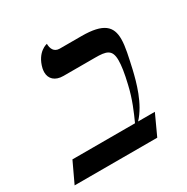

<svg xmlns="http://www.w3.org/2000/svg" viewBox="-184 -695 790 813"><g transform="rotate(-30 210.5 -289.0)"><path d="M294 -533H188C160 -533 151 -555 151 -578C151 -578 100 -569 83 -497C82 -491 81 -485 81 -479C81 -447 103 -425 144 -425H298C353 -425 379 -419 379 -366C379 -341 374 -306 362 -256C348 -194 325 -142 306 -100H0L-47 0H357L403 -100H321C374 -156 398 -247 411 -302C423 -356 434 -402 434 -438C434 -500 402 -533 294 -533Z"/></g></svg>

Font: Libertinus Serif
Style: Italic
Weight: 400
Italic angle: -12°
Designer: Philipp H. Poll, Khaled Hosny
Foundry: Caleb Maclennan
Version: Version 7.050;RELEASE